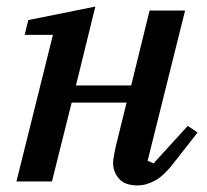

<svg xmlns="http://www.w3.org/2000/svg" viewBox="-20 -552 629 584"><path d="M399 12Q359 12 341.5 -9Q324 -30 324 -56Q324 -67 327 -81Q330 -95 332 -106L365 -240H198L138 0H30L141 -446H55L66 -491L270 -532L211 -292H379L435 -520H543L429 -63L447 -55L551 -169L581 -149L516 -66Q481 -19 453 -3.5Q425 12 399 12Z"/></svg>

Font: IBM Plex Serif Medm
Style: Italic
Weight: 500
Italic angle: -14°
Designer: Mike Abbink, Paul van der Laan, Pieter van Rosmalen
Foundry: Bold Monday
Version: Version 3.001